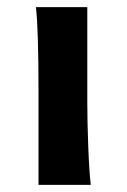

<svg xmlns="http://www.w3.org/2000/svg" viewBox="-20 -518 355 538"><path d="M224.6 -231.9Q224.6 -178.2 227.3 -107.2Q230 -36.1 234.4 0H87.9V-258.8Q87.9 -439 80.6 -498H224.6Z"/></svg>

Font: Lesson One
Style: Bold
Weight: 700
Designer: But Ko, Victor Gaultney, Annie Olsen, Julie Remington, Don Collingsworth, Eric Hays, Becca Hirsbrunner
Version: Version 1.100